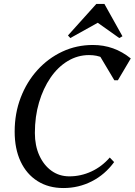

<svg xmlns="http://www.w3.org/2000/svg" viewBox="-20 -933 680 969"><path d="M300 16Q225 16 169.5 -19Q114 -54 84 -118Q54 -182 54 -269Q54 -361 84.5 -440.5Q115 -520 169 -579.5Q223 -639 294.5 -672.5Q366 -706 449 -706Q503 -706 550.5 -689Q598 -672 640 -638L575 -528H557L473 -669H553V-593Q527 -627 498.5 -641Q470 -655 429 -655Q372 -655 322 -625Q272 -595 235 -541Q198 -487 177 -416Q156 -345 156 -262Q156 -198 178.5 -148.5Q201 -99 240 -71Q279 -43 330 -43Q388 -43 441 -67.5Q494 -92 534 -138L556 -115Q510 -52 443.5 -18Q377 16 300 16ZM335 -741 323 -754 466 -913H507L598 -750L582 -741L465 -824H484Z"/></svg>

Font: Platypi Light
Style: Italic
Weight: 300
Italic angle: -13°
Designer: David Sargent
Foundry: Bolt Cutter Type
Version: Version 1.200